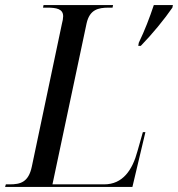

<svg xmlns="http://www.w3.org/2000/svg" viewBox="-42 -734 699 754"><path d="M503 -566 501 -554H511C555 -599 605 -660 635 -704L637 -714H562C545 -663 527 -616 503 -566ZM-22 0H478L529 -215H519L498 -141C478 -66 440 -10 367 -10H164L298 -642C310 -696 343 -704 385 -704H400L402 -714H129L127 -704H143C180 -704 206 -699 206 -670C206 -663 204 -650 201 -640L83 -80C70 -18 38 -10 -4 -10H-19Z"/></svg>

Font: Noto Serif Display SemiCondensed
Style: Italic
Weight: 400
Width: 4
Italic angle: -12°
Designer: Monotype Design Team
Foundry: Monotype Imaging Inc.
Version: Version 2.009